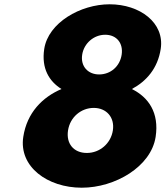

<svg xmlns="http://www.w3.org/2000/svg" viewBox="-20 -860 771 895"><path d="M297.1 -252C306.5 -314 358.1 -357 417.1 -357C475.1 -357 515.5 -314 506.1 -252C496.7 -191 445 -147 385 -147C323 -147 287.7 -191 297.1 -252ZM547.1 -605C538.7 -550 495 -513 442 -513C391 -513 354.7 -550 363.1 -605C371.2 -658 417.3 -698 470.3 -698C524.3 -698 555.2 -658 547.1 -605ZM729.2 -632C747.9 -754 632 -840 491 -840C355 -840 204.9 -754 186.2 -632C172.3 -541 209.1 -481 266.6 -445C177.8 -407 105.8 -335 88.5 -222C67.2 -83 201.2 15 361.2 15C516.2 15 684.2 -83 705.5 -222C722.8 -335 671.8 -407 594.6 -445C662.1 -481 715.3 -541 729.2 -632Z"/></svg>

Font: Sztylet
Style: BdObl
Weight: 700
Foundry: Cannot Into Space Fonts, PlusOne Fonts
Version: Version 0.12